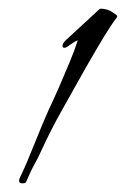

<svg xmlns="http://www.w3.org/2000/svg" viewBox="-20 -394 290 442"><path d="M31 28Q24 28 24 22Q24 19 25 17Q42 -19 59 -62Q76 -105 92 -141Q103 -164 115.5 -192.5Q128 -221 140 -250Q152 -279 159 -301Q157 -301 150.5 -297Q144 -293 140 -290Q133 -284 128 -284Q124 -284 124 -289Q124 -294 131 -301L209 -373Q210 -374 214 -374Q217 -374 223.5 -372.5Q230 -371 234 -369Q245 -362 247.5 -360Q250 -358 250 -356L249 -354Q236 -337 219 -309Q202 -281 178 -239Q150 -189 123.5 -142Q97 -95 75 -47Q68 -31 59.5 -16Q51 -1 40 25Q39 28 31 28Z"/></svg>

Font: Corinthia
Style: Regular
Weight: 400
Designer: Robert E. Leuschke
Foundry: Robert E. Leuschke
Version: Version 1.013; ttfautohint (v1.8.3)